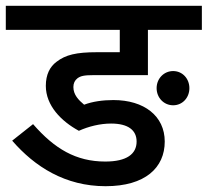

<svg xmlns="http://www.w3.org/2000/svg" viewBox="-20 -642 716 662"><path d="M363 -216C422 -216 451 -193 451 -154C451 -111 417 -85 343 -85C242 -85 168 -129 94 -214L22 -157C100 -67 205 0 344 0C481 0 548 -64 548 -154C548 -242 477 -297 371 -297C334 -297 299 -292 270 -281C251 -297 233 -315 233 -342C233 -355 238 -365 247 -372C258 -380 269 -383 305 -383H490V-539H676V-622H0V-539H393V-462H315C243 -462 206 -453 175 -429C152 -412 138 -385 138 -346C138 -278 191 -224 252 -191C285 -206 325 -216 363 -216ZM520 -338C520 -305 545 -279 577 -279C609 -279 633 -305 633 -338C633 -371 609 -397 577 -397C545 -397 520 -371 520 -338Z"/></svg>

Font: Noto Sans Medium
Style: Italic
Weight: 500
Italic angle: -12°
Designer: Monotype Design Team
Foundry: Monotype Imaging Inc.
Version: Version 2.013